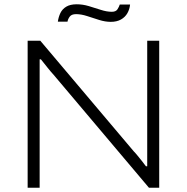

<svg xmlns="http://www.w3.org/2000/svg" viewBox="-20 -876 872 896"><path d="M109 0V-686H168L604 -170Q612 -162 622.5 -149Q633 -136 643.5 -123Q654 -110 661 -100H667Q667 -117 667 -138.5Q667 -160 667 -181V-686H723V0H675L231 -526Q218 -540 200.5 -562Q183 -584 171 -599H165Q165 -579 165 -555Q165 -531 165 -511V0ZM250 -775Q253 -797 262 -815.5Q271 -834 289.5 -845Q308 -856 338 -856Q366 -856 394.5 -847.5Q423 -839 450.5 -830Q478 -821 502 -821Q521 -821 528.5 -833Q536 -845 539 -855H587Q585 -833 574.5 -814.5Q564 -796 544.5 -785Q525 -774 497 -774Q471 -774 442.5 -783Q414 -792 386.5 -801Q359 -810 335 -810Q314 -810 305.5 -798.5Q297 -787 295 -775Z"/></svg>

Font: Archivo SemiExpanded Thin
Style: Regular
Weight: 250
Width: 6
Designer: Hector Gatti
Foundry: Omnibus-Type
Version: Version 2.001